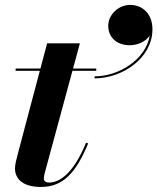

<svg xmlns="http://www.w3.org/2000/svg" viewBox="-20 -732 625 762"><path d="M409.5 -629.5C409.5 -586.5 440.5 -552.5 495 -552.5C525 -552.5 558.5 -566 574.5 -591.5C558.5 -494.5 450.5 -429 355.5 -429V-421C466 -421 585 -501.5 585 -616C585 -677 545.5 -712.5 497 -712.5C449 -712.5 409.5 -673 409.5 -629.5ZM330 -163 321.5 -165.5C270.5 -41 215 -7.5 175 -7.5C161.5 -7.5 154 -13 154 -23.5C154 -32.5 156.5 -41.5 158.5 -49L267.5 -451H362V-460H270L297 -560H167L140.5 -460H42V-451H138L51 -122.5C45.5 -102.5 39.5 -79 39.5 -63.5C39.5 -26.5 65.5 10 142.5 10C231.5 10 282 -47.5 330 -163Z"/></svg>

Font: Bodoni* 24pt
Style: Bold Italic
Weight: 700
Italic angle: -13°
Version: Version 2.3